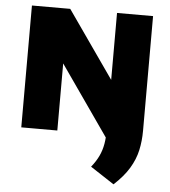

<svg xmlns="http://www.w3.org/2000/svg" viewBox="-57 -646 827 934"><g transform="rotate(5 357.0 -179.0)"><path d="M61 0V-595H248L502.5 -231L480.5 21.5L211.5 -364H237V0ZM532 237 416 161Q439 132.5 452.2 104.5Q465.5 76.5 471 44.5Q476.5 12.5 476.5 -28.5V-595H652.5V-35.5Q652.5 15 642.5 60.5Q632.5 106 606.2 149.5Q580 193 532 237Z"/></g></svg>

Font: Encode Sans SC ExtraBold
Style: Regular
Weight: 800
Version: Version 3.002